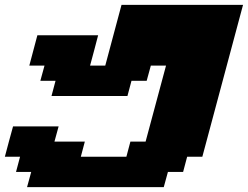

<svg xmlns="http://www.w3.org/2000/svg" viewBox="-20 -645 1020 790"><path d="M91.3 125H653.8L670.9 62.5H733.4L750 0H812.5Q840.3 -104 896.2 -312.3Q952.1 -520.5 980 -625H480Q468.8 -583.5 446.5 -500Q424.3 -416.5 413.1 -375H350.6Q356.4 -396 367.4 -437.5Q378.4 -479 383.8 -500H133.8Q128.4 -479 117.2 -437.5Q106 -396 100.6 -375H163.1L146 -312.5H208.5L191.9 -250H504.4L521 -312.5H583.5L600.6 -375H663.1L579.1 -62.5H516.6L500 0H312.5L329.1 -62.5H204.1L221.2 -125H33.7Q27.8 -104 16.6 -62.5Q5.4 -21 0 0H62.5L45.9 62.5H108.4Z"/></svg>

Font: Faithful 32x
Style: BoldOblique
Weight: 400
Foundry: Faithful Resource Pack
Version: Version 1.0; January 27, 2023